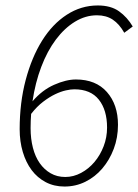

<svg xmlns="http://www.w3.org/2000/svg" viewBox="-20 -671 506 703"><path d="M216 12Q178 12 147.5 -4Q117 -20 96 -48Q75 -76 63.5 -114.5Q52 -153 52 -198Q52 -295 74 -378Q96 -461 134 -522Q172 -583 224.5 -617Q277 -651 338 -651Q386 -651 416 -629.5Q446 -608 466 -574L435 -551Q417 -583 393 -599Q369 -615 335 -615Q293 -615 254.5 -591.5Q216 -568 184.5 -526Q153 -484 131 -426Q109 -368 99 -300Q134 -341 178 -360.5Q222 -380 258 -380Q331 -380 371.5 -334Q412 -288 412 -214Q412 -167 396.5 -126Q381 -85 354.5 -54Q328 -23 292.5 -5.5Q257 12 216 12ZM219 -23Q249 -23 277 -38Q305 -53 326 -78Q347 -103 359.5 -135.5Q372 -168 372 -204Q372 -268 342 -306Q312 -344 252 -344Q239 -344 221 -340Q203 -336 182 -326Q161 -316 138 -298.5Q115 -281 94 -254Q93 -241 92.5 -228.5Q92 -216 92 -202Q92 -163 100.5 -130Q109 -97 125.5 -73.5Q142 -50 165.5 -36.5Q189 -23 219 -23Z"/></svg>

Font: TypoPRO Source Sans Pro
Style: Italic
Weight: 300
Italic angle: -11°
Designer: Paul D. Hunt
Foundry: Adobe Systems Incorporated
Version: Version 1.075;PS 2.000;hotconv 1.0.86;makeotf.lib2.5.63406